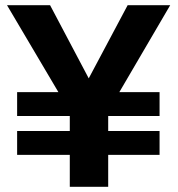

<svg xmlns="http://www.w3.org/2000/svg" viewBox="-20 -720 686 740"><path d="M46 -365H205L7 -700H173L322 -418L472 -700H636L440 -365H595V-273H397V-215H595V-123H397V0H249V-123H46V-215H249V-273H46Z"/></svg>

Font: Venryn Sans SemiBold
Style: Regular
Weight: 600
Designer: Owen Earl, indestructible type* (font) & Cristiano Sobral (main changes)
Version: Version 3.60;October 28, 2020;FontCreator 13.0.0.2681 64-bit